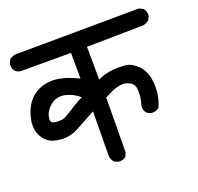

<svg xmlns="http://www.w3.org/2000/svg" viewBox="-105 -680 825 799"><g transform="rotate(-20 308.0 -280.5)"><path d="M287.6 3.4 272.9 -3.4 271.5 -3.9 271 -5.4Q266.6 -10.7 263.7 -16.8Q260.7 -22.9 259.8 -29.3V-29.8V-30.3L261.7 -229.5Q240.7 -218.3 221.2 -207.5Q201.7 -196.8 183.1 -186.5Q140.1 -162.1 99.1 -165Q78.6 -166.5 63.5 -171.6Q48.3 -176.8 38.1 -185.5Q28.3 -193.8 21.5 -204.1Q14.6 -214.4 10.7 -225.6Q2.9 -248.5 6.3 -275.9Q9.8 -302.2 22.9 -331.1Q36.1 -360.4 59.6 -378.9Q65.9 -383.8 72 -387.7Q78.1 -391.6 85 -394.8Q91.8 -397.9 98.6 -400.4Q105.5 -402.8 113.3 -404.3Q142.6 -410.2 170.9 -405.8Q185.1 -403.3 197.8 -399.9Q210.4 -396.5 222.2 -391.6Q241.2 -384.3 259.8 -375.5L258.8 -489.3H39.1H38.6Q23.9 -490.2 13.7 -499.5L13.2 -500Q2.9 -512.7 3.9 -531.7V-532.7L4.4 -533.7L12.2 -550.3L12.7 -551.8L14.2 -552.2Q29.3 -564.5 50.3 -562.5L585.9 -566.4H587.4L588.4 -565.9L604 -558.1L605 -557.6L606 -556.6Q611.8 -550.3 614 -542Q616.2 -533.7 615.2 -523.9V-522.5L614.7 -521.5L606.9 -506.8L606 -505.9L605 -504.9Q593.3 -496.6 580.1 -494.1H579.6H579.1L330.1 -490.2L331.1 -345.2Q363.3 -360.8 399.4 -363.3Q439.9 -366.2 460.9 -362.3Q483.4 -357.9 506.8 -335Q519 -323.2 526.4 -308.8Q533.7 -294.4 537.1 -277.8Q543 -245.1 539.6 -211.9Q537.6 -194.8 533.4 -179.7Q529.3 -164.6 522.9 -150.9L522.5 -149.4L521 -148.4Q513.7 -143.1 505.1 -140.9Q496.6 -138.7 486.8 -139.6H485.4L484.4 -140.1L469.7 -147.9L469.2 -148.4L468.3 -149.4Q462.4 -155.8 460.2 -164.1Q458 -172.4 459 -182.1V-183.1L459.5 -183.6Q464.8 -200.7 467.3 -219.2Q469.7 -238.3 466.8 -258.3Q464.4 -276.4 445.8 -286.1Q426.8 -296.4 405.8 -293Q394.5 -291 384.8 -288.1Q375 -285.2 366.2 -280.8Q358.4 -276.9 349.9 -272.7Q341.3 -268.6 333 -264.6L331.1 -24.4V-22.9L330.6 -22L323.7 -6.3L323.2 -5.4L322.3 -4.4Q309.6 5.9 289.6 3.9H288.6ZM146.5 -247.1Q154.8 -252 162.8 -256.6Q170.9 -261.2 179.2 -266.4Q187.5 -271.5 195.3 -276.9Q202.6 -281.2 209.7 -285.4Q216.8 -289.6 223.9 -293.5Q231 -297.4 238.3 -300.3Q231 -306.6 223.4 -311.8Q215.8 -316.9 208.3 -320.8Q200.7 -324.7 192.4 -327.6Q164.6 -337.9 142.6 -333Q121.1 -328.6 102.1 -308.6Q98.1 -304.2 95 -300Q91.8 -295.9 89.1 -291.5Q86.4 -287.1 84.7 -282.5Q83 -277.8 81.8 -272.9Q80.6 -268.1 80.1 -263.2Q78.6 -252 84.2 -246.6Q89.8 -241.2 104.5 -240.2Q134.8 -238.3 146 -247.1Z"/></g></svg>

Font: NaikaiFont
Style: SemiBold
Weight: 600
Version: Version 1.89